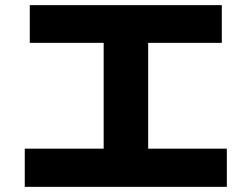

<svg xmlns="http://www.w3.org/2000/svg" viewBox="-20 -727 978 746"><path d="M76.2 -1H861.3V-149.4H555.7V-560.5H841.8V-707H95.7V-560.5H382.8V-149.4H76.2Z"/></svg>

Font: Pretendard Black
Style: Regular
Weight: 900
Designer: Base glyphs from Inter by Rasmus Andersson; Hangeul glyphs from Noto Sans CJK(Source Han Sans) by Jang Soo-young and Kan
Foundry: Kil Hyung-jin
Version: Version 1.309;Glyphs 3.2 (3225)